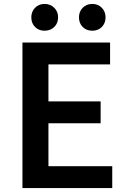

<svg xmlns="http://www.w3.org/2000/svg" viewBox="-20 -955 648 975"><path d="M94 -739H539V-628H226V-440H491V-329H226V-111H550V0H94ZM139 -867Q139 -896 158 -915.5Q177 -935 206 -935Q236 -935 255.5 -915.5Q275 -896 275 -867Q275 -837 255.5 -818Q236 -799 206 -799Q177 -799 158 -818Q139 -837 139 -867ZM381 -867Q381 -896 400 -915.5Q419 -935 449 -935Q478 -935 497 -915.5Q516 -896 516 -867Q516 -837 497 -818Q478 -799 449 -799Q419 -799 400 -818Q381 -837 381 -867Z"/></svg>

Font: Merged Yaku Han JP SemiBold
Style: Regular
Weight: 600
Designer: Ryoko NISHIZUKA 西塚涼子 (kana, bopomofo & ideographs); Paul D. Hunt (Latin, Greek & Cyrillic); Sandoll Communications 산돌커뮤니
Foundry: Adobe
Version: Version 2.004